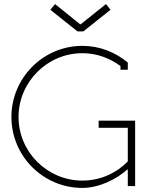

<svg xmlns="http://www.w3.org/2000/svg" viewBox="-20 -913 718 942"><path d="M376 -794H373L250 -893L227 -865L360 -759H389L522 -865L500 -893ZM464 -286H607V-121C550 -63 472 -27 384 -27C212 -27 71 -167 71 -339C71 -511 212 -652 384 -652C455 -652 518 -628 571 -589V-571H607V-606C546 -657 469 -688 384 -688C192 -688 36 -531 36 -339C36 -147 192 9 384 9C467 9 552 -34 607 -83V0H643V-321H464Z"/></svg>

Font: Rawengulk
Style: Regular
Weight: 400
Version: Version 0.9